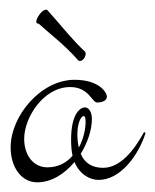

<svg xmlns="http://www.w3.org/2000/svg" viewBox="-20 -381 321 397"><path d="M181 -169C189 -169 201 -172 201 -181C201 -190 185 -216 134 -216C65 -216 2 -142 2 -76C2 -37 23 -4 57 -4C87 -4 114 -22 134 -46C146 -18 168 -9 184 -9C227 -9 265 -56 281 -106L278 -108C257 -70 229 -34 193 -34C172 -34 155 -43 147 -63C161 -86 170 -112 170 -135C170 -153 161 -159 156 -159C147 -159 127 -148 127 -92C127 -79 128 -68 130 -59C118 -45 101 -35 78 -35C49 -35 30 -60 30 -94C30 -138 70 -201 125 -201C164 -201 170 -169 181 -169ZM140 -104C140 -125 147 -141 153 -141C156 -141 157 -136 157 -129C157 -115 153 -94 143 -76C141 -84 140 -93 140 -104ZM60 -332C82 -312 115 -287 141 -257C142 -255 144 -255 146 -255C151 -255 157 -263 157 -269C157 -271 157 -273 156 -274C128 -300 107 -328 78 -360C77 -361 76 -361 75 -361C67 -361 55 -344 55 -336C55 -334 56 -332 60 -332Z"/></svg>

Font: Stalemate
Style: Regular
Weight: 400
Designer: Astigmatic (AOETI)
Foundry: Astigmatic (AOETI)
Version: Version 001.000